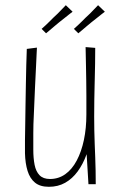

<svg xmlns="http://www.w3.org/2000/svg" viewBox="-20 -708 462 738"><path d="M168 10Q134 10 114.5 -6Q95 -22 86 -51Q77 -80 76 -119Q76 -140 76 -168.5Q76 -197 77 -231Q78 -265 78 -300Q79 -347 79.5 -387Q80 -427 81 -457.5Q82 -488 82.5 -504Q83 -520 83 -520L122 -525Q122 -525 121 -506Q120 -487 118.5 -452.5Q117 -418 114.5 -370.5Q112 -323 110 -266Q109 -248 108.5 -230.5Q108 -213 108 -196Q108 -179 108 -163.5Q108 -148 108 -133Q108 -100 113 -74.5Q118 -49 132 -34.5Q146 -20 172 -20Q205 -20 231 -38.5Q257 -57 275 -91Q293 -125 302.5 -170Q312 -215 312 -268L339 -285Q339 -239 332.5 -195Q326 -151 312.5 -114Q299 -77 278.5 -49Q258 -21 230.5 -5.5Q203 10 168 10ZM320 0 313 -116Q312 -154 312 -192.5Q312 -231 312 -268Q312 -311 312 -341Q312 -371 311.5 -397.5Q311 -424 310.5 -454Q310 -484 309 -527L346 -524Q346 -489 345.5 -463Q345 -437 344.5 -416Q344 -395 343.5 -373Q343 -351 342.5 -324Q342 -297 342 -260Q342 -233 342.5 -207Q343 -181 344 -155.5Q345 -130 346 -104.5Q347 -79 347.5 -53Q348 -27 348 0ZM281 -580 264 -597Q272 -604 279.5 -611Q287 -618 294.5 -625.5Q302 -633 309 -640Q318 -648 326 -656Q334 -664 342 -672.5Q350 -681 357 -688L383 -663Q376 -658 367.5 -651Q359 -644 350 -637Q341 -630 331 -622Q322 -615 313 -607Q304 -599 296 -592.5Q288 -586 281 -580ZM157 -580 140 -597Q148 -604 155.5 -611Q163 -618 170.5 -625.5Q178 -633 185 -640Q194 -648 202 -656Q210 -664 218 -672.5Q226 -681 233 -688L259 -663Q252 -658 243.5 -651Q235 -644 226 -637Q217 -630 207 -622Q198 -615 189 -607Q180 -599 172 -592.5Q164 -586 157 -580Z"/></svg>

Font: Truculenta Thin
Style: Regular
Weight: 250
Version: Version 1.002